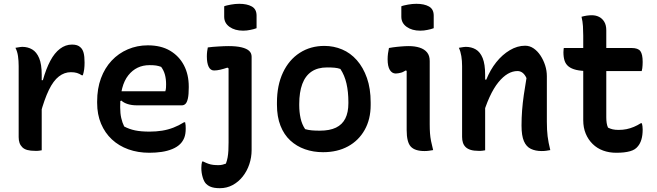

<svg xmlns="http://www.w3.org/2000/svg" viewBox="-20 -788 3450 1008"><path d="M192 -367H205Q222 -427 244 -468.5Q266 -510 295 -532Q324 -554 358 -554Q373 -554 384 -550.5Q395 -547 403 -539Q414 -529 419 -510.5Q424 -492 424 -459Q424 -450 423.5 -441.5Q423 -433 422 -424.5Q421 -416 419 -408Q417 -400 415 -393H409Q397 -401 384 -405Q371 -409 352 -409Q318 -409 289 -386.5Q260 -364 236.5 -315.5Q213 -267 192 -190ZM199 1Q192 2 186.5 3Q181 4 176 4Q171 4 165 4Q140 4 123.5 -0.5Q107 -5 97 -15Q87 -25 82.5 -38Q78 -51 78 -68Q78 -109 78 -147.5Q78 -186 78 -223.5Q78 -261 78 -297Q78 -333 78 -369.5Q78 -406 78 -441Q78 -469 74.5 -493.5Q71 -518 61 -537Q67 -538 73 -539Q79 -540 85.5 -541Q92 -542 97 -542Q126 -542 149 -528.5Q172 -515 185.5 -483Q199 -451 199 -395Q199 -355 199 -313.5Q199 -272 199 -231Q199 -190 199 -150.5Q199 -111 199 -72.5Q199 -34 199 1Z M756 -550Q825 -550 872.5 -522Q920 -494 945.5 -445.5Q971 -397 971 -333V-329Q971 -292 966.5 -271.5Q962 -251 954 -243Q946 -235 935 -235H698Q672 -235 651 -241.5Q630 -248 617 -260L597 -250L600 -309H848Q851 -318 851.5 -328Q852 -338 852 -346Q852 -373 846 -395.5Q840 -418 826 -437Q812 -442 799.5 -444Q787 -446 765 -446Q696 -446 653.5 -392.5Q611 -339 611 -230V-223Q611 -193 616.5 -168.5Q622 -144 632 -124Q658 -110 689 -103.5Q720 -97 765 -97Q800 -97 831 -102Q862 -107 890.5 -118Q919 -129 946 -146H952Q954 -138 954.5 -130Q955 -122 955 -113Q955 -84 947.5 -65Q940 -46 926 -32Q910 -16 884.5 -5.5Q859 5 828.5 9.5Q798 14 764 14Q704 14 654 -4Q604 -22 567.5 -56Q531 -90 510.5 -138.5Q490 -187 490 -248V-255Q490 -323 510 -377Q530 -431 566 -469.5Q602 -508 651 -529Q700 -550 756 -550Z M1180 -546Q1221 -546 1248 -539.5Q1275 -533 1288 -521Q1301 -509 1301 -490Q1301 -440 1301 -394Q1301 -348 1301 -303Q1301 -258 1301 -211.5Q1301 -165 1301 -113Q1301 -61 1301 0Q1301 38 1289 74Q1277 110 1254.5 138.5Q1232 167 1201.5 183.5Q1171 200 1134 200Q1119 200 1106 198Q1093 196 1082 191Q1071 186 1062 177Q1051 166 1044 142.5Q1037 119 1037 94Q1037 84 1038 76Q1039 68 1041 60H1047Q1061 67 1073.5 71.5Q1086 76 1099 77.5Q1112 79 1127 79Q1139 79 1148.5 76.5Q1158 74 1166 71Q1172 55 1175 38.5Q1178 22 1179 2.5Q1180 -17 1180 -40Q1180 -95 1180 -142.5Q1180 -190 1180 -235Q1180 -280 1180 -327Q1180 -374 1180 -429L1174 -433Q1165 -430 1155 -427Q1145 -424 1136 -422Q1127 -420 1119 -419Q1111 -418 1104 -418Q1085 -418 1075.5 -437.5Q1066 -457 1066 -492Q1066 -506 1067.5 -518Q1069 -530 1071 -539Q1084 -541 1098 -542Q1112 -543 1126.5 -544Q1141 -545 1155 -545.5Q1169 -546 1180 -546ZM1157 -755Q1164 -758 1173.5 -760Q1183 -762 1193 -764Q1203 -766 1214.5 -767Q1226 -768 1236 -768Q1277 -768 1302 -754Q1327 -740 1327 -706V-640Q1320 -637 1311.5 -635Q1303 -633 1294 -631Q1285 -629 1275.5 -628Q1266 -627 1256 -627Q1213 -627 1185 -647Q1157 -667 1157 -700Z M1683 -547Q1732 -547 1776 -528.5Q1820 -510 1853.5 -472Q1887 -434 1906.5 -378.5Q1926 -323 1926 -250V-237Q1926 -162 1894.5 -106Q1863 -50 1807 -19.5Q1751 11 1676 11Q1625 11 1581 -4.5Q1537 -20 1504 -50.5Q1471 -81 1452.5 -128Q1434 -175 1434 -238V-250Q1434 -340 1465.5 -407Q1497 -474 1553.5 -510.5Q1610 -547 1683 -547ZM1697 -434Q1648 -434 1615.5 -412Q1583 -390 1567 -347Q1551 -304 1551 -242V-235Q1551 -200 1558 -167.5Q1565 -135 1582 -110Q1600 -105 1618 -103.5Q1636 -102 1659 -102Q1711 -102 1744 -118Q1777 -134 1793 -166Q1809 -198 1809 -246V-252Q1809 -306 1799 -349.5Q1789 -393 1767 -426Q1753 -431 1736.5 -432.5Q1720 -434 1697 -434Z M2115 -105Q2115 -132 2115 -162.5Q2115 -193 2115 -225Q2115 -257 2115 -290Q2115 -323 2115 -355Q2115 -387 2115 -416L2110 -418Q2104 -415 2098 -411.5Q2092 -408 2085.5 -406.5Q2079 -405 2072 -403.5Q2065 -402 2058 -402Q2038 -402 2026.5 -421Q2015 -440 2015 -477Q2015 -492 2017 -507.5Q2019 -523 2022 -536Q2033 -538 2043 -539.5Q2053 -541 2063.5 -542Q2074 -543 2084.5 -544Q2095 -545 2105.5 -545.5Q2116 -546 2126 -546Q2158 -546 2183 -538Q2208 -530 2222 -513Q2236 -496 2236 -468Q2236 -429 2236 -386.5Q2236 -344 2236 -300.5Q2236 -257 2236 -215Q2236 -173 2236 -135Q2236 -109 2237.5 -88.5Q2239 -68 2243 -47.5Q2247 -27 2254 0Q2242 2 2231.5 3.5Q2221 5 2209 5Q2158 5 2136.5 -18.5Q2115 -42 2115 -105ZM2087 -755Q2094 -758 2103.5 -760Q2113 -762 2123 -764Q2133 -766 2144.5 -767Q2156 -768 2166 -768Q2207 -768 2232 -754Q2257 -740 2257 -706V-640Q2250 -637 2241.5 -635Q2233 -633 2224 -631Q2215 -629 2205.5 -628Q2196 -627 2186 -627Q2143 -627 2115 -647Q2087 -667 2087 -700Z M2869 0Q2858 2 2847.5 3.5Q2837 5 2824 5Q2791 5 2767 -6.5Q2743 -18 2730.5 -47Q2718 -76 2718 -129Q2718 -169 2721 -208.5Q2724 -248 2730 -289.5Q2736 -331 2744 -378Q2736 -396 2724 -405.5Q2712 -415 2697 -415Q2671 -415 2646 -400.5Q2621 -386 2596.5 -356Q2572 -326 2550 -278Q2528 -230 2509 -163L2508 -370H2533Q2554 -422 2585.5 -461.5Q2617 -501 2656.5 -524.5Q2696 -548 2737 -548Q2761 -548 2781.5 -534Q2802 -520 2817.5 -496.5Q2833 -473 2842 -445Q2851 -417 2851 -388Q2851 -348 2851 -308.5Q2851 -269 2851 -229Q2851 -189 2851 -149Q2851 -105 2855 -72.5Q2859 -40 2869 0ZM2527 1Q2520 2 2514.5 3Q2509 4 2504 4Q2499 4 2493 4Q2468 4 2451.5 -1Q2435 -6 2425 -15.5Q2415 -25 2410.5 -38.5Q2406 -52 2406 -69Q2406 -119 2406 -167Q2406 -215 2406 -260.5Q2406 -306 2406 -351Q2406 -396 2406 -441Q2406 -469 2402 -493.5Q2398 -518 2389 -537Q2395 -538 2401 -539Q2407 -540 2413.5 -541Q2420 -542 2425 -542Q2455 -542 2478 -528.5Q2501 -515 2514 -483Q2527 -451 2527 -395Q2527 -328 2527 -259Q2527 -190 2527 -124Q2527 -58 2527 1Z M2940 -536H3296Q3330 -536 3342 -519.5Q3354 -503 3354 -463Q3354 -455 3353.5 -446Q3353 -437 3352 -429.5Q3351 -422 3349 -415H3070Q3031 -415 3005.5 -421Q2980 -427 2965 -439Q2950 -451 2944 -469.5Q2938 -488 2938 -514Q2938 -518 2938.5 -522Q2939 -526 2939 -529.5Q2939 -533 2940 -536ZM3350 -141Q3352 -133 3353 -125Q3354 -117 3354 -108Q3354 -78 3347.5 -56Q3341 -34 3329 -20Q3322 -11 3312 -4.5Q3302 2 3287.5 6Q3273 10 3255.5 12Q3238 14 3215 14Q3178 14 3146.5 2.5Q3115 -9 3091.5 -32Q3068 -55 3055 -86.5Q3042 -118 3042 -157Q3042 -213 3042 -268.5Q3042 -324 3042 -379.5Q3042 -435 3042 -490.5Q3042 -546 3042 -601Q3042 -626 3040.5 -650.5Q3039 -675 3033 -700Q3047 -704 3060.5 -706Q3074 -708 3087 -708Q3108 -708 3125 -699.5Q3142 -691 3152.5 -673.5Q3163 -656 3163 -629Q3163 -572 3163 -515Q3163 -458 3163 -400.5Q3163 -343 3163 -286Q3163 -229 3163 -172Q3163 -156 3165 -142.5Q3167 -129 3172 -118Q3184 -112 3196.5 -109Q3209 -106 3228 -106Q3250 -106 3269.5 -110Q3289 -114 3308 -122Q3327 -130 3344 -141Z"/></svg>

Font: Recursive Casual SemiBold
Style: Regular
Weight: 600
Version: Version 1.047